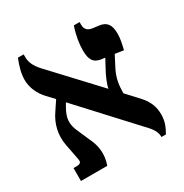

<svg xmlns="http://www.w3.org/2000/svg" viewBox="-155 -768 859 898"><g transform="rotate(-30 274.5 -318.5)"><path d="M32 0H174C194 -55 185 -104 165 -145L138 -207C114 -257 118 -289 144 -335L155 -354L417 -70C453 -34 461 -13 461 10H485C502 -20 513 -46 513 -82C513 -123 500 -157 470 -190L409 -256C409 -298 414 -337 437 -380L466 -436L512 -429C520 -463 525 -485 525 -512C525 -561 507 -582 471 -587L433 -592C410 -596 398 -609 398 -632V-647H367C351 -600 345 -558 345 -525C345 -474 359 -451 400 -445L419 -443L397 -402C380 -372 362 -331 359 -309L134 -550C106 -580 96 -607 96 -631V-647H65C50 -610 40 -574 40 -541C40 -501 57 -460 89 -426L123 -390L91 -342C58 -295 44 -238 56 -179L72 -96C76 -78 70 -70 51 -70H32Z"/></g></svg>

Font: Noto Serif Hebrew SemiCondensed
Style: Bold
Weight: 700
Width: 4
Designer: Monotype Design Team
Foundry: Monotype Imaging Inc.
Version: Version 2.004